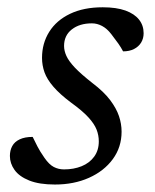

<svg xmlns="http://www.w3.org/2000/svg" viewBox="-20 -484 414 514"><path d="M67.5 -117.5Q74 -104.5 80.2 -92Q86.5 -79.5 99 -61.5Q111.5 -43.5 124 -37Q136.5 -30.5 151.5 -30.5Q177.5 -30.5 198.5 -39Q219.5 -47.5 232 -64.5Q244.5 -81.5 244.5 -105.5Q244.5 -122 238.5 -137.2Q232.5 -152.5 216.5 -170Q200.5 -187.5 170 -209.5Q140 -232 123 -251.8Q106 -271.5 99.2 -290.2Q92.5 -309 92.5 -329Q92.5 -368 111.8 -398.8Q131 -429.5 167.5 -447Q204 -464.5 255 -464.5Q291.5 -464.5 315.8 -455.8Q340 -447 352.2 -431.5Q364.5 -416 364.5 -395Q364.5 -381 357.8 -370Q351 -359 338.8 -352.8Q326.5 -346.5 309.5 -346.5Q304 -357 297 -367Q290 -377 278 -392.5Q266.5 -407.5 253.2 -414.5Q240 -421.5 226 -421.5Q193 -421.5 172.2 -405.2Q151.5 -389 151.5 -361Q151.5 -348 157.8 -334.2Q164 -320.5 180.2 -303.2Q196.5 -286 227 -262Q258 -238.5 274.8 -216.2Q291.5 -194 298.5 -173.2Q305.5 -152.5 305.5 -131.5Q305.5 -90 282 -58Q258.5 -26 218.2 -8Q178 10 127 10Q85 10 58.2 -0.8Q31.5 -11.5 19 -29Q6.5 -46.5 6.5 -66.5Q6.5 -81.5 12.8 -93Q19 -104.5 32.8 -111Q46.5 -117.5 67.5 -117.5Z"/></svg>

Font: Newsreader
Style: Italic
Weight: 400
Italic angle: -17°
Designer: Hugues Gentile
Foundry: Production Type
Version: Version 1.003